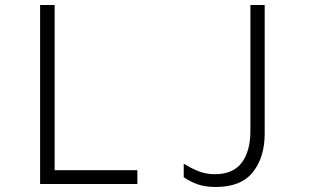

<svg xmlns="http://www.w3.org/2000/svg" viewBox="-20 -734 1240 766"><path d="M528 0V-55H198V-714H140V0ZM1036 -200V-714H979V-212Q979 -131 944.5 -85Q910 -39 837 -39Q801 -39 770.5 -51.5Q740 -64 713 -81V-27Q739 -9 769 1.5Q799 12 841 12Q942 12 989 -47.5Q1036 -107 1036 -200Z"/></svg>

Font: Noto Sans Mono UI Light
Style: Regular
Weight: 300
Designer: Monotype Design team
Foundry: Monotype Imaging Inc.
Version: 1.000